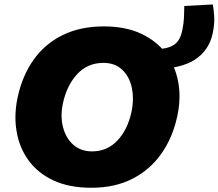

<svg xmlns="http://www.w3.org/2000/svg" viewBox="-20 -850 1006 884"><path d="M400.5 14.5Q298.5 14.5 226.2 -19.2Q154 -53 111.5 -111.5Q69 -170 56.5 -245Q51 -276.5 51 -309.5Q51 -354 61 -401Q82.5 -501.5 134.8 -575Q187 -648.5 268.5 -688.5Q350 -728.5 458.5 -728.5Q557 -728.5 628.8 -695.2Q700.5 -662 743.8 -604.5Q787 -547 800.5 -472.5Q806.5 -440.5 806.5 -406.5Q806.5 -361.5 796 -314Q775 -216.5 723 -142.5Q671 -68.5 590 -27Q509 14.5 400.5 14.5ZM404 -153Q473.5 -153 520.8 -203.2Q568 -253.5 585.5 -335.5Q592 -367 592 -396Q592 -422 587 -446Q576 -497 542.8 -528.8Q509.5 -560.5 456 -560.5Q383 -560.5 335.2 -508.5Q287.5 -456.5 270 -375.5Q263.5 -345.5 263.5 -318Q263.5 -290.5 270 -265Q283 -214 317.5 -183.5Q352 -153 404 -153ZM679 -531.5 681.5 -623Q732 -623 760 -633.2Q788 -643.5 801 -663.2Q814 -683 819.5 -711.5Q826 -743.5 827.2 -770.5Q828.5 -797.5 828.5 -822.5L960 -829.5Q963.5 -811.5 966 -776Q966.5 -768 966.5 -760Q966.5 -731 959.5 -697.5Q943 -617.5 876 -574.5Q809 -531.5 679 -531.5Z"/></svg>

Font: Heraclito ExtraBold
Style: Italic
Weight: 800
Italic angle: -12°
Designer: Kostas Bartsokas (font) & Cristiano Sobral (main changes)
Foundry: Kostas Bartsokas (font) & Cristiano Sobral (main changes)
Version: Version 1.00;July 8, 2020;FontCreator 13.0.0.2655 64-bit